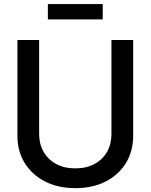

<svg xmlns="http://www.w3.org/2000/svg" viewBox="-20 -927 751 958"><path d="M356 11.7Q268.6 11.7 203.6 -22Q138.7 -55.7 102.8 -114.5Q66.9 -173.3 66.9 -249.5V-727.5H175.3V-258.3Q175.3 -208.5 197.3 -169.9Q219.2 -131.3 259.8 -109.1Q300.3 -86.9 356 -86.9Q411.6 -86.9 452.1 -109.1Q492.7 -131.3 514.4 -169.9Q536.1 -208.5 536.1 -258.3V-727.5H644.5V-249.5Q644.5 -173.3 608.9 -114.5Q573.2 -55.7 508.3 -22Q443.4 11.7 356 11.7ZM492.7 -906.7V-830.1H218.8V-906.7Z"/></svg>

Font: Inter 28pt Medium
Style: Regular
Weight: 500
Designer: Rasmus Andersson
Foundry: rsms
Version: Version 4.001;git-66647c0bb